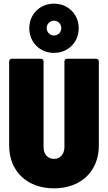

<svg xmlns="http://www.w3.org/2000/svg" viewBox="-20 -1021 589 1049"><path d="M275 -732C352 -732 410 -790 410 -867C410 -943 352 -1001 275 -1001C198 -1001 140 -943 140 -867C140 -790 198 -732 275 -732ZM275 -827C253 -827 235 -845 235 -867C235 -890 253 -908 275 -908C297 -908 315 -890 315 -867C315 -845 297 -827 275 -827ZM275 8C422 8 520 -85 520 -226V-685C520 -694 514 -700 505 -700H347C338 -700 332 -694 332 -685V-217C332 -179 309 -153 275 -153C240 -153 218 -179 218 -217V-685C218 -694 212 -700 203 -700H45C36 -700 30 -694 30 -685V-226C30 -85 128 8 275 8Z"/></svg>

Font: Barlow Semi Condensed Black
Style: Regular
Weight: 900
Width: 4
Designer: Jeremy Tribby
Foundry: Tribby Type
Version: Version 1.408;PS 001.408;hotconv 1.0.88;makeotf.lib2.5.64775